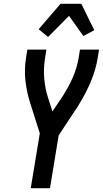

<svg xmlns="http://www.w3.org/2000/svg" viewBox="-20 -998 545 1018"><path d="M143 0 191 -291 140 -452Q122 -508 115 -568.5Q108 -629 118 -691L125 -735H226L219 -691Q210 -636 214.5 -582Q219 -528 235 -479L258 -407L313 -489Q344 -537 366 -587.5Q388 -638 397 -691L404 -735H505L498 -691Q488 -629 463 -569Q438 -509 404 -453V-452Q401 -449 399.5 -446.5Q398 -444 397 -441L291 -280L245 0ZM235 -802 185 -843 301 -978H411L480 -838L422 -807L346 -914Z"/></svg>

Font: Iosevka Term Curly SmBd Obl
Style: Regular
Weight: 600
Italic angle: -9°
Designer: Belleve Invis
Foundry: Belleve Invis
Version: Version 32.3.0